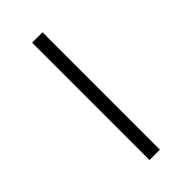

<svg xmlns="http://www.w3.org/2000/svg" viewBox="-299 -836 1148 1148"><g transform="rotate(-45 275.5 -261.5)"><path d="M231 -757.8H318.8V234.9H231Z"/></g></svg>

Font: OpenSans-Semibold
Style: Regular
Weight: 600
Foundry: Ascender Corporation
Version: Version 1.10